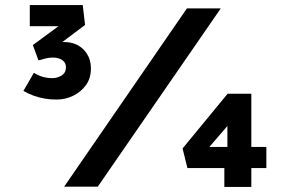

<svg xmlns="http://www.w3.org/2000/svg" viewBox="-20 -733 1117 754"><path d="M202 -342Q177 -342 154.5 -346Q132 -350 111.5 -357.5Q91 -365 72 -376L113 -447Q133 -435 150.5 -430.5Q168 -426 184 -426Q205 -426 222 -436.5Q239 -447 239 -469Q239 -487 224.5 -497Q210 -507 187 -507Q173 -507 159.5 -503.5Q146 -500 131 -496L109 -556L238 -651L250 -630H97V-713H305L314 -635L201 -550L193 -557Q201 -561 211.5 -564.5Q222 -568 230 -568Q279 -568 308 -538.5Q337 -509 337 -464Q337 -425 317 -398Q297 -371 266.5 -356.5Q236 -342 202 -342ZM232 0 714 -700H847L364 0ZM951 -156H1026V-73H951ZM773 -122 757 -156H920L873 -126V-283L902 -272ZM967 1H861V-100L910 -73H716L697 -150L874 -365H967Z"/></svg>

Font: Lexend Peta SemiBold
Style: Regular
Weight: 600
Designer: Bonnie Shaver-Troup, Thomas Jockin
Foundry: Lexend
Version: Version 1.007